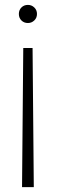

<svg xmlns="http://www.w3.org/2000/svg" viewBox="-20 -564 260 784"><path d="M70 200 75 -368H113L118 200ZM94 -544Q109 -544 120 -533.5Q131 -523 131 -507Q131 -491 120 -480.5Q109 -470 94 -470Q78 -470 67.5 -480.5Q57 -491 57 -507Q57 -523 67.5 -533.5Q78 -544 94 -544Z"/></svg>

Font: Nacelle UltraLight
Style: Regular
Weight: 200
Designer: Sora Sagano
Foundry: Sora Sagano
Version: Version 1.000;FEAKit 1.0